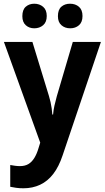

<svg xmlns="http://www.w3.org/2000/svg" viewBox="-20 -771 563 1031"><path d="M1 -546H154L243 -255Q248 -239 251.5 -222.5Q255 -206 257.5 -189.5Q260 -173 261 -156H265Q267 -180 272.5 -204.5Q278 -229 285 -254L371 -546H522L316 64Q296 124 266 163Q236 202 195.5 221Q155 240 106 240Q84 240 66.5 237.5Q49 235 35 232V115Q46 117 59.5 119Q73 121 87 121Q114 121 132.5 110Q151 99 164.5 77Q178 55 187 24L196 -5ZM100 -684Q100 -719 118.5 -735Q137 -751 164 -751Q192 -751 211.5 -734.5Q231 -718 231 -685Q231 -652 211.5 -635.5Q192 -619 164 -619Q137 -619 118.5 -635.5Q100 -652 100 -684ZM291 -684Q291 -719 309.5 -735Q328 -751 356 -751Q385 -751 404 -734.5Q423 -718 423 -685Q423 -652 404 -635.5Q385 -619 357 -619Q329 -619 310 -635.5Q291 -652 291 -684Z"/></svg>

Font: Noto Sans Thai SemiCondensed
Style: Bold
Weight: 700
Width: 4
Designer: Monotype Design Team
Foundry: Monotype Imaging Inc.
Version: Version 2.001